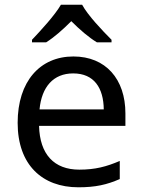

<svg xmlns="http://www.w3.org/2000/svg" viewBox="-20 -786 604 816"><path d="M329 -766H239C213 -721 153 -656 116 -617V-606H176C211 -628 247 -660 283 -696C319 -660 357 -627 392 -606H454V-617C416 -655 353 -721 329 -766ZM292 -546C150 -546 55 -440 55 -264C55 -85 160 10 313 10C386 10 434 -1 489 -25V-102C433 -78 385 -65 317 -65C210 -65 149 -130 146 -251H513V-304C513 -450 429 -546 292 -546ZM291 -474C380 -474 420 -412 421 -321H148C157 -417 207 -474 291 -474Z"/></svg>

Font: Noto Sans Caucasian Albanian
Style: Regular
Weight: 400
Designer: Monotype Design Team
Foundry: Monotype Imaging Inc.
Version: Version 2.005